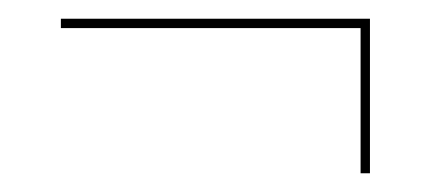

<svg xmlns="http://www.w3.org/2000/svg" viewBox="-20 -441 460 205"><path d="M365 -256V-411H45V-421H375V-256Z"/></svg>

Font: Gloock
Style: Regular
Weight: 400
Designer: Duarte Pinto
Foundry: Duarte Pinto
Version: Version 1.000